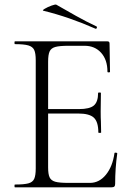

<svg xmlns="http://www.w3.org/2000/svg" viewBox="-20 -802 573 822"><path d="M44 -12Q83 -12 101.5 -17Q120 -22 126.5 -36.5Q133 -51 133 -81V-544Q133 -574 126.5 -588Q120 -602 101.5 -607.5Q83 -613 44 -613Q42 -613 42 -619Q42 -625 44 -625H440Q449 -625 449 -616L451 -495Q451 -492 445.5 -492Q440 -492 440 -495Q440 -546 413 -576Q386 -606 342 -606H273Q235 -606 217 -601Q199 -596 192.5 -582Q186 -568 186 -538V-85Q186 -56 192.5 -42.5Q199 -29 216.5 -24Q234 -19 273 -19H365Q405 -19 433.5 -54Q462 -89 470 -146Q470 -149 476 -148.5Q482 -148 482 -145Q473 -82 473 -15Q473 -7 469.5 -3.5Q466 0 457 0H44Q42 0 42 -6Q42 -12 44 -12ZM315 -316H161V-335H318Q364 -335 382 -350.5Q400 -366 400 -404Q400 -406 406 -406Q412 -406 412 -404L411 -325Q411 -296 412 -282L413 -235Q413 -233 407 -233Q401 -233 401 -235Q401 -280 382 -298Q363 -316 315 -316ZM166 -756Q159 -757 171.5 -764.5Q184 -772 200.5 -778Q217 -784 221 -782Q261 -759 305.5 -734Q350 -709 393 -689Q395 -688 395 -685Q395 -682 393 -680Q391 -678 389 -679Q276 -729 166 -756Z"/></svg>

Font: Cormorant SC Light
Style: Regular
Weight: 300
Designer: Christian Thalmann (Catharsis Fonts)
Foundry: Catharsis Fonts
Version: Version 4.000